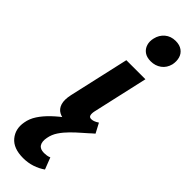

<svg xmlns="http://www.w3.org/2000/svg" viewBox="-349 -670 961 961"><g transform="rotate(45 131.0 -189.5)"><path d="M115 8Q88 8 67.5 -3Q47 -14 39 -39Q31 -64 40 -105L112 -424H247L181 -131Q177 -113 180 -102Q183 -91 196 -91Q204 -91 213 -94Q222 -97 236 -106L263 -55Q229 -23 190.5 -7.5Q152 8 115 8ZM202 -506Q174 -506 156.5 -518.5Q139 -531 132.5 -552Q126 -573 132 -597Q139 -628 162 -647.5Q185 -667 219 -667Q247 -667 265 -654Q283 -641 289 -619.5Q295 -598 290 -573Q282 -541 258 -523.5Q234 -506 202 -506ZM93 288Q24 288 -7.5 250Q-39 212 -29 158Q-24 127 -5 98Q14 69 44 40.5Q74 12 116 -18.5Q158 -49 209 -84L262 -55Q239 -33 214 -11.5Q189 10 166.5 32.5Q144 55 127.5 79.5Q111 104 106 132Q100 162 110.5 179Q121 196 149 196Q158 196 168 194.5Q178 193 187 189L211 251Q187 268 157 278Q127 288 93 288Z"/></g></svg>

Font: Ysabeau Office ExtraBold
Style: Italic
Weight: 800
Italic angle: -12°
Designer: Christian Thalmann (Catharsis Fonts)
Version: Version 2.001;gftools[0.9.30]; featfreeze: tnum,lnum,ss02